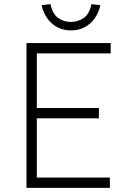

<svg xmlns="http://www.w3.org/2000/svg" viewBox="-20 -908 625 928"><path d="M108 0V-700H515V-650H158V-386H458V-336H158V-50H511V0ZM181 -883 224 -888Q234 -840 261.5 -821Q289 -802 323 -802Q357 -802 384.5 -821Q412 -840 422 -888L465 -883Q457 -846 437 -818.5Q417 -791 388 -776Q359 -761 323 -761Q287 -761 258 -776Q229 -791 209 -818.5Q189 -846 181 -883Z"/></svg>

Font: Mach ExtraLight
Style: Regular
Weight: 250
Version: Version 1.002